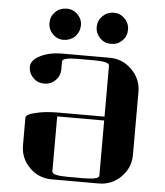

<svg xmlns="http://www.w3.org/2000/svg" viewBox="-57 -886 806 936"><g transform="rotate(5 346.0 -418.0)"><path d="M77.1 -153.8V-288.1Q77.1 -304.7 122.1 -314.9Q168.5 -327.1 231 -327.1H460.9V-577.1Q460.9 -596.2 384.8 -596.2H308.1Q231 -596.2 231 -577.1V-538.1Q231 -506.8 208 -483.9Q186 -461.9 153.8 -461.9Q120.6 -461.9 100.1 -483.9Q77.1 -505.4 77.1 -538.1Q77.1 -569.8 122.1 -592.8Q166.5 -615.2 231 -615.2H460.9Q524.4 -615.2 569.8 -569.8Q615.2 -524.4 615.2 -460.9V-153.8Q615.2 -90.3 569.8 -44.9Q524.9 0 460.9 0H231Q167 0 122.1 -44.9Q77.1 -89.8 77.1 -153.8ZM153.8 -758.8Q153.8 -791 175.8 -813Q197.3 -834.5 230 -835.4Q262.2 -836.4 285.2 -813.5Q308.1 -790.5 307.6 -759.3Q306.6 -727.5 285.2 -705.1Q262.7 -683.6 230.5 -682.6Q199.2 -681.6 176.3 -704.6Q153.8 -727.1 153.8 -758.8ZM231 -38.1Q231 -19 308.1 -19H384.8Q460.9 -19 460.9 -38.1V-308.1H231ZM384.8 -759.3Q384.8 -790.5 407.2 -813Q430.2 -835.4 460.9 -835.9Q493.2 -835.9 515.6 -813.5Q538.1 -791 538.1 -758.8Q538.1 -727.1 516.1 -705.1Q493.2 -683.1 461.4 -683.1Q429.7 -683.1 407.2 -705.1Q384.8 -728.5 384.8 -759.3Z"/></g></svg>

Font: Hjet
Style: Regular
Weight: 400
Designer: T. Christopher White
Version: Version 1.2